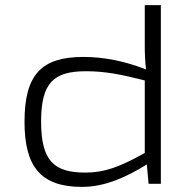

<svg xmlns="http://www.w3.org/2000/svg" viewBox="-20 -720 753 752"><path d="M610 -700H547V-545C547 -510 548 -482 552 -448C470 -480 389 -497 307 -497C144 -497 76 -430 76 -243C76 -69 138 12 301 12C390 12 473 -25 555 -76L562 0H610ZM141 -244C141 -396 190 -441 317 -441C393 -441 456 -428 547 -405V-121C451 -67 390 -44 315 -44C190 -44 141 -91 141 -244Z"/></svg>

Font: Exo 2 Light Expanded
Style: Regular
Weight: 300
Width: 7
Designer: Natanael Gama
Version: Version 1.001;PS 001.001;hotconv 1.0.70;makeotf.lib2.5.58329